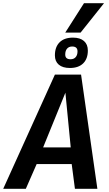

<svg xmlns="http://www.w3.org/2000/svg" viewBox="-55 -1169 675 1189"><path d="M-35 0 285 -707H447L548 0H409L389 -153H172L105 0ZM212 -256H383L350 -595ZM378 -748Q333 -748 309 -768.5Q285 -789 285 -826Q285 -878 314 -907Q343 -936 397 -936Q441 -936 465 -915Q489 -894 489 -856Q489 -805 460 -776.5Q431 -748 378 -748ZM382 -802Q402 -802 413.5 -815Q425 -828 425 -851Q425 -881 392 -881Q372 -881 360.5 -868Q349 -855 349 -831Q349 -802 382 -802ZM349 -967 465 -1149H589L444 -967Z"/></svg>

Font: Georama ExtraCondensed Thin SemiBold
Style: Italic
Weight: 600
Italic angle: -9°
Version: Version 1.001